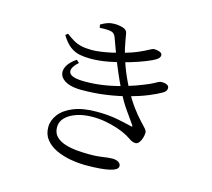

<svg xmlns="http://www.w3.org/2000/svg" viewBox="-116 -931 1232 1118"><g transform="rotate(15 500.0 -371.5)"><path d="M193.9 -665.3 180 -654.4Q206.1 -610.9 233.8 -590.6Q261.6 -570.3 291.7 -564.5Q321.9 -558.7 356.3 -558.7Q409.2 -558.7 468.2 -570Q527.3 -581.2 581.6 -597.5Q635.9 -613.7 675.4 -629.7Q714.8 -645.6 728.9 -654.9Q740.4 -662.2 745.6 -669.3Q750.7 -676.5 750.7 -683.8Q750.7 -693.9 742.7 -698.9Q734.7 -703.9 723.5 -706.2Q712.4 -708.5 701 -708.5Q693.1 -708.5 674.3 -697.8Q655.4 -687.1 620.9 -671.7Q586.3 -656.2 529.2 -640Q501.7 -632.4 469 -625.2Q436.3 -617.9 405.4 -613.7Q374.5 -609.5 352 -609.5Q313.1 -609.5 287 -615.7Q260.8 -622 239.6 -634.4Q218.4 -646.7 193.9 -665.3ZM299 -517.2 282.3 -532.3Q241.2 -504.1 227.5 -475.1Q213.8 -446.1 224.2 -422.1Q234.6 -398.2 267.5 -383.7Q300.3 -369.3 352.9 -369.3Q432 -369.3 503 -379.6Q574 -389.9 634.3 -406.4Q694.5 -422.9 740.6 -441.9Q786.6 -460.9 815.5 -477.6Q829.2 -485.8 833.7 -493.4Q838.2 -501 838.2 -509.3Q838.2 -519.3 831.6 -524.9Q824.9 -530.6 814.4 -532.8Q803.8 -535 791.1 -534.4Q783.3 -534.4 774.3 -529.6Q765.2 -524.9 748.9 -516Q732.5 -507.1 700.1 -494.2Q657.4 -476.4 602.3 -459.7Q547.2 -443 486.1 -432.3Q425 -421.6 361 -421.6Q278.1 -421.6 265.4 -448.6Q252.7 -475.6 299 -517.2ZM474.3 -270.1Q390 -270.1 334.2 -247.3Q278.4 -224.5 250.8 -188Q223.1 -151.6 223.1 -110.9Q223.1 -66.9 247.2 -36.8Q271.2 -6.7 310.8 12Q350.4 30.6 398 39.2Q445.5 47.7 492.4 47.7Q540.4 47.7 576.3 44.6Q612.1 41.5 635.6 35.8Q659.2 30 671 21.8Q682.8 13.5 682.8 2.3Q682.8 -12.1 668.8 -21Q654.8 -29.9 632 -29.9Q617.3 -29.9 604.1 -28.3Q591 -26.7 576.4 -24.5Q561.8 -22.2 542.3 -20.6Q522.8 -19 494.4 -19Q458.5 -19 419.9 -22.3Q381.2 -25.7 347.6 -36.3Q313.9 -47 293.2 -68.1Q272.5 -89.1 272.5 -123.9Q272.5 -157.3 297 -181.9Q321.5 -206.6 363.6 -220.7Q405.6 -234.7 458.6 -234.7Q500 -234.7 538.5 -227.3Q577.1 -219.9 607.8 -209.7Q638.6 -199.5 657.2 -190.1Q677.7 -180.4 690.8 -171.3Q703.9 -162.2 714.4 -157Q725 -151.8 736.7 -151.8Q749.4 -151.8 758.6 -163.8Q767.9 -175.8 773.2 -193.4Q778.5 -211 778.5 -225.7Q778.5 -236.3 766.5 -249.8Q754.6 -263.4 733 -286.1Q711.4 -308.8 682.8 -347Q654.3 -385.2 621.1 -445.9Q603.7 -479.4 590.1 -509.9Q576.5 -540.5 566.4 -568.5Q556.4 -596.5 547.9 -621.9Q541.2 -644.7 535.9 -668.2Q530.6 -691.7 526.9 -714.1Q523.2 -736.5 519.6 -755.4Q516.4 -775.7 492.2 -783.3Q467.9 -790.8 440.8 -790.8Q418.4 -790.8 399.6 -784.4Q380.8 -778 359.3 -765.1L363.1 -746.4Q376 -747.5 388.6 -747.5Q401.2 -747.4 414.2 -746.6Q437.2 -745.1 446.9 -736.8Q456.6 -728.5 462.4 -711.2Q479.8 -662 498.3 -613.3Q516.9 -564.6 536.2 -519.9Q555.5 -475.2 574.5 -436.2Q607.3 -367.7 641.6 -320Q676 -272.3 691.2 -249.7Q695.8 -242.9 695 -240.4Q694.3 -237.9 683.8 -240.7Q649.3 -249.6 595.9 -259.9Q542.4 -270.1 474.3 -270.1Z"/></g></svg>

Font: Noto Serif SC
Style: Regular
Weight: 200
Designer: Ryoko NISHIZUKA 西塚涼子 (kana & ideographs); Frank Grießhammer (Latin, Greek & Cyrillic); Wenlong ZHANG 张文龙 (bopomofo); San
Foundry: Adobe
Version: Version 2.001;hotconv 1.1.0;makeotfexe 2.6.0